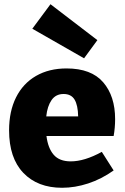

<svg xmlns="http://www.w3.org/2000/svg" viewBox="-20 -875 591 909"><path d="M518 -231H200Q207 -174 234 -142.5Q261 -111 315 -111Q380 -111 462 -156L518 -68Q460 -27 397.5 -6.5Q335 14 274 14Q158 14 90.5 -56.5Q23 -127 23 -258Q23 -348 56 -414Q89 -480 150.5 -515.5Q212 -551 295 -551Q412 -551 468.5 -485.5Q525 -420 525 -311Q525 -270 518 -231ZM199 -324H350Q349 -377 333 -403.5Q317 -430 281 -430Q244 -430 224 -401Q204 -372 199 -324ZM133 -739 219 -855 441 -685 378 -599Z"/></svg>

Font: Bitter Pro ExtraBold
Style: Regular
Weight: 800
Designer: Sol Matas, and Bitter project Authors
Foundry: Sol Matas
Version: Version 1.010